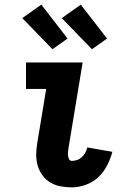

<svg xmlns="http://www.w3.org/2000/svg" viewBox="-20 -799 540 827"><path d="M290 8Q265 8 241 3.5Q217 -1 197.5 -12.5Q178 -24 164 -42.5Q150 -61 143 -83.5Q136 -106 136 -130.5Q136 -155 140 -180L179 -416H92V-530H336L275 -161Q275 -161 275 -161Q275 -161 275 -161Q274 -153 273 -145Q272 -137 273 -129Q274 -121 277.5 -113.5Q281 -106 290 -106Q301 -106 312.5 -110Q324 -114 333 -122.5Q342 -131 347.5 -141.5Q353 -152 356 -164L464 -145Q456 -115 441.5 -86.5Q427 -58 403.5 -36Q380 -14 349.5 -3Q319 8 290 8ZM376 -587 246 -721 328 -779 441 -633ZM206 -587 76 -721 158 -779 271 -633Z"/></svg>

Font: Iosevka Slab Heavy
Style: Italic
Weight: 900
Italic angle: -9°
Monospace: yes
Designer: Belleve Invis
Foundry: Belleve Invis
Version: Version 11.1.0; ttfautohint (v1.8.3)